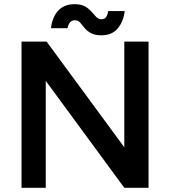

<svg xmlns="http://www.w3.org/2000/svg" viewBox="-20 -899 814 919"><path d="M83 0V-700H203L575 -194V-700H691V0H575L199 -512V0ZM465 -730Q434 -730 415 -740.5Q396 -751 384.5 -765.5Q373 -780 363.5 -791Q354 -802 339 -802Q326 -802 317 -794Q308 -786 303 -764H224Q230 -817 258.5 -848Q287 -879 337 -879Q369 -879 387.5 -868Q406 -857 418 -843Q430 -829 440.5 -818Q451 -807 465 -807Q481 -807 488 -817.5Q495 -828 498 -846H577Q571 -796 543.5 -763Q516 -730 465 -730Z"/></svg>

Font: Figtree SemiBold
Style: Regular
Weight: 600
Designer: Erik Kennedy
Foundry: Erik Kennedy
Version: Version 2.001; ttfautohint (v1.8.4.7-5d5b);gftools[0.9.27]